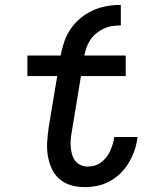

<svg xmlns="http://www.w3.org/2000/svg" viewBox="-20 -757 640 785"><path d="M325 8Q296 8 269 0Q242 -8 222 -26Q202 -44 191 -68.5Q180 -93 175.5 -121Q171 -149 173 -178Q175 -207 179 -236L214 -446H92V-530H228Q233 -558 242.5 -586Q252 -614 269 -639Q286 -664 310 -683.5Q334 -703 361 -715Q388 -727 416.5 -732Q445 -737 474 -737V-653Q457 -653 439.5 -650.5Q422 -648 405.5 -640.5Q389 -633 374.5 -621.5Q360 -610 350 -595Q340 -580 334 -563.5Q328 -547 325 -530H494V-446H311L274 -222Q271 -206 269.5 -190Q268 -174 269 -158.5Q270 -143 274 -128Q278 -113 286.5 -101Q295 -89 309 -82.5Q323 -76 339 -76Q353 -76 367 -80Q381 -84 392.5 -92.5Q404 -101 413.5 -112.5Q423 -124 429 -137Q435 -150 439.5 -163.5Q444 -177 446 -191Q446 -192 446.5 -193.5Q447 -195 447 -197H542Q542 -194 541.5 -191.5Q541 -189 541 -187Q537 -161 528 -136.5Q519 -112 504.5 -88.5Q490 -65 470 -46Q450 -27 426 -14.5Q402 -2 376.5 3Q351 8 325 8Z"/></svg>

Font: Iosevka Curly MdExObl
Style: Regular
Weight: 500
Width: 7
Italic angle: -9°
Monospace: yes
Designer: Belleve Invis
Foundry: Belleve Invis
Version: Version 11.1.0; ttfautohint (v1.8.3)